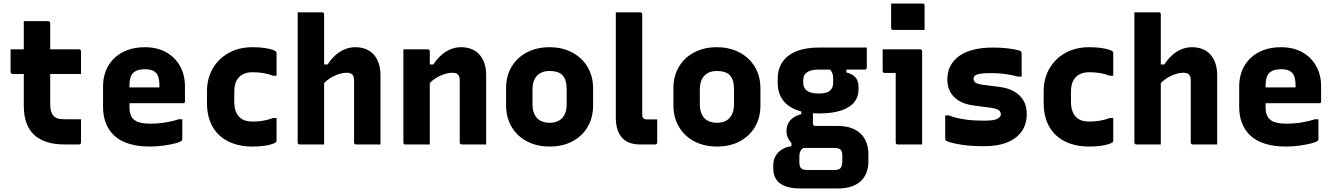

<svg xmlns="http://www.w3.org/2000/svg" viewBox="-20 -820 7590 1090"><path d="M40 -540H429Q434 -540 437 -537Q440 -534 440 -529Q440 -506 440 -485.5Q440 -465 440 -444Q440 -423 440 -400H51Q49 -400 47 -401Q45 -402 43.5 -403.5Q42 -405 41 -407Q40 -409 40 -411Q40 -434 40 -455Q40 -476 40 -496.5Q40 -517 40 -540ZM440 -143Q440 -110 440 -77Q440 -44 440 -11Q440 -7 437 -3.5Q434 0 429 0Q419 0 408.5 0Q398 0 387 0Q376 0 365.5 0Q355 0 344 0Q291 0 248.5 -13Q206 -26 176 -52.5Q146 -79 130.5 -121Q115 -163 115 -220Q115 -268 115 -315.5Q115 -363 115 -411Q115 -459 115 -506.5Q115 -554 115 -602Q115 -627 115 -651Q115 -675 115 -700Q150 -700 185 -700Q220 -700 254 -700Q257 -700 259.5 -698.5Q262 -697 263.5 -694.5Q265 -692 265 -689Q265 -632 265 -575Q265 -518 265 -460.5Q265 -403 265 -346Q265 -289 265 -232Q265 -204 270.5 -187Q276 -170 287 -159Q297 -150 312 -146.5Q327 -143 349 -143Q363 -143 376 -143Q389 -143 402.5 -143Q416 -143 429 -143Z M802 -552Q873 -552 924 -523Q975 -494 1002.5 -444Q1030 -394 1030 -330V-244Q1030 -241 1029 -238.5Q1028 -236 1025.5 -235Q1023 -234 1020 -234H800Q783 -234 765 -234Q747 -234 730 -234H685V-324H885Q885 -328 885 -330.5Q885 -333 885 -337Q885 -362 880 -379.5Q875 -397 864 -408Q854 -418 839 -422.5Q824 -427 802 -427Q757 -427 736 -406Q715 -385 715 -337V-210Q715 -195 717.5 -183Q720 -171 724.5 -161.5Q729 -152 736 -145Q751 -130 775.5 -124Q800 -118 832 -118Q868 -118 896 -121.5Q924 -125 948.5 -130.5Q973 -136 995 -143H1015Q1015 -115 1015 -86.5Q1015 -58 1015 -29Q1015 -27 1014 -25Q1013 -23 1011 -21Q1004 -14 976 -6.5Q948 1 909 6.5Q870 12 831 12Q764 12 713.5 -3.5Q663 -19 630.5 -48.5Q598 -78 581.5 -119.5Q565 -161 565 -212V-330Q565 -378 581 -418.5Q597 -459 628 -489Q659 -519 703 -535.5Q747 -552 802 -552Z M1414 -552Q1451 -552 1479 -548Q1507 -544 1524.5 -538.5Q1542 -533 1547 -527Q1549 -526 1549.5 -523.5Q1550 -521 1550 -519Q1550 -487 1550 -454.5Q1550 -422 1550 -390H1530Q1502 -401 1473 -405.5Q1444 -410 1413 -410Q1384 -410 1360.5 -399Q1337 -388 1323.5 -363.5Q1310 -339 1310 -299V-243Q1310 -212 1318 -189.5Q1326 -167 1342 -153Q1355 -141 1372.5 -135.5Q1390 -130 1413 -130Q1434 -130 1453.5 -132Q1473 -134 1492 -138.5Q1511 -143 1530 -150H1550Q1550 -118 1550 -85.5Q1550 -53 1550 -21Q1550 -19 1549.5 -17Q1549 -15 1547 -13Q1542 -8 1524.5 -2Q1507 4 1479 8Q1451 12 1414 12Q1354 12 1306 -4.5Q1258 -21 1224 -53Q1190 -85 1172.5 -131Q1155 -177 1155 -235V-301Q1155 -374 1187.5 -430.5Q1220 -487 1278 -519.5Q1336 -552 1414 -552Z M1681 0Q1678 0 1675.5 -1.5Q1673 -3 1671.5 -5Q1670 -7 1670 -11Q1670 -91 1670 -171Q1670 -251 1670 -331.5Q1670 -412 1670 -492Q1670 -572 1670 -652Q1670 -679 1670 -704Q1670 -729 1670 -750Q1698 -750 1721 -750Q1744 -750 1765.5 -750Q1787 -750 1809 -750Q1813 -750 1815 -748.5Q1817 -747 1818.5 -745Q1820 -743 1820 -739Q1820 -647 1820 -554.5Q1820 -462 1820 -369.5Q1820 -277 1820 -184.5Q1820 -92 1820 0Q1795 0 1773 0Q1751 0 1728.5 0Q1706 0 1681 0ZM1803 -328V-454H1840Q1854 -476 1871 -494Q1888 -512 1908 -525Q1928 -538 1950.5 -545Q1973 -552 1998 -552Q2030 -552 2056.5 -541.5Q2083 -531 2101.5 -510.5Q2120 -490 2130 -460.5Q2140 -431 2140 -394Q2140 -346 2140 -297Q2140 -248 2140 -198.5Q2140 -149 2140 -99Q2140 -74 2140 -49.5Q2140 -25 2140 0Q2103 0 2071 0Q2039 0 2001 0Q1998 0 1995.5 -1.5Q1993 -3 1991.5 -5Q1990 -7 1990 -11Q1990 -70 1990 -128.5Q1990 -187 1990 -246Q1990 -305 1990 -363Q1990 -386 1980.5 -396.5Q1971 -407 1948 -407Q1932 -407 1912.5 -402Q1893 -397 1873 -387Q1853 -377 1835 -362.5Q1817 -348 1803 -328Z M2740 0Q2703 0 2671 0Q2639 0 2601 0Q2598 0 2595.5 -1.5Q2593 -3 2591.5 -5Q2590 -7 2590 -11Q2590 -70 2590 -129Q2590 -188 2590 -246.5Q2590 -305 2590 -363Q2590 -386 2580.5 -396.5Q2571 -407 2548 -407Q2532 -407 2512.5 -402Q2493 -397 2473 -387Q2453 -377 2435 -362.5Q2417 -348 2403 -328V-454H2440Q2459 -483 2483 -505Q2507 -527 2536 -539.5Q2565 -552 2598 -552Q2630 -552 2656.5 -541.5Q2683 -531 2701.5 -510.5Q2720 -490 2730 -460.5Q2740 -431 2740 -394Q2740 -346 2740 -297Q2740 -248 2740 -198.5Q2740 -149 2740 -99Q2740 -74 2740 -49.5Q2740 -25 2740 0ZM2420 0Q2395 0 2373 0Q2351 0 2328.5 0Q2306 0 2281 0Q2278 0 2276 -0.5Q2274 -1 2272.5 -2.5Q2271 -4 2270.5 -6Q2270 -8 2270 -11Q2270 -65 2270 -119Q2270 -173 2270 -226.5Q2270 -280 2270 -334Q2270 -388 2270 -442Q2270 -469 2270 -494Q2270 -519 2270 -540Q2298 -540 2321 -540Q2344 -540 2365.5 -540Q2387 -540 2409 -540Q2413 -540 2415 -538.5Q2417 -537 2418.5 -535Q2420 -533 2420 -529Q2420 -441 2420 -353Q2420 -265 2420 -176.5Q2420 -88 2420 0Z M3100 -552Q3155 -552 3200 -535Q3245 -518 3278 -487Q3311 -456 3329 -413.5Q3347 -371 3347 -319V-221Q3347 -152 3316 -99.5Q3285 -47 3229.5 -17.5Q3174 12 3100 12Q3045 12 2999.5 -5Q2954 -22 2921.5 -53Q2889 -84 2871 -126.5Q2853 -169 2853 -221V-319Q2853 -388 2884 -440.5Q2915 -493 2971 -522.5Q3027 -552 3100 -552ZM3100 -417Q3069 -417 3047.5 -405Q3026 -393 3014.5 -369.5Q3003 -346 3003 -312V-228Q3003 -202 3010 -182Q3017 -162 3030 -148Q3042 -136 3060 -129.5Q3078 -123 3100 -123Q3131 -123 3152.5 -135Q3174 -147 3185.5 -170.5Q3197 -194 3197 -228V-312Q3197 -341 3191 -361Q3185 -381 3172 -394Q3160 -406 3142 -411.5Q3124 -417 3100 -417Z M3476 -619Q3476 -658 3476 -689Q3476 -720 3476 -750Q3508 -750 3521.5 -750Q3535 -750 3540.5 -750Q3546 -750 3551 -750Q3556 -750 3569.5 -750Q3583 -750 3615 -750Q3619 -750 3621 -748.5Q3623 -747 3624.5 -745Q3626 -743 3626 -739Q3626 -681 3626 -624Q3626 -567 3626 -510.5Q3626 -454 3626 -397.5Q3626 -341 3626 -284Q3626 -227 3626 -169Q3626 -162 3627 -157.5Q3628 -153 3632 -149Q3636 -145 3641.5 -143.5Q3647 -142 3656 -142Q3660 -142 3667 -142Q3674 -142 3681 -142Q3688 -142 3694 -142Q3700 -142 3702 -142H3711Q3711 -112 3711 -76.5Q3711 -41 3711 -11Q3711 -6 3708 -3Q3705 0 3700 0Q3696 0 3692.5 0Q3689 0 3681 0Q3673 0 3657 0Q3641 0 3612 0Q3579 0 3554 -9.5Q3529 -19 3511.5 -38Q3494 -57 3485 -86Q3476 -115 3476 -154Q3476 -212 3476 -270Q3476 -328 3476 -386.5Q3476 -445 3476 -503Q3476 -561 3476 -619Z M4050 -552Q4105 -552 4150 -535Q4195 -518 4228 -487Q4261 -456 4279 -413.5Q4297 -371 4297 -319V-221Q4297 -152 4266 -99.5Q4235 -47 4179.5 -17.5Q4124 12 4050 12Q3995 12 3949.5 -5Q3904 -22 3871.5 -53Q3839 -84 3821 -126.5Q3803 -169 3803 -221V-319Q3803 -388 3834 -440.5Q3865 -493 3921 -522.5Q3977 -552 4050 -552ZM4050 -417Q4019 -417 3997.5 -405Q3976 -393 3964.5 -369.5Q3953 -346 3953 -312V-228Q3953 -202 3960 -182Q3967 -162 3980 -148Q3992 -136 4010 -129.5Q4028 -123 4050 -123Q4081 -123 4102.5 -135Q4124 -147 4135.5 -170.5Q4147 -194 4147 -228V-312Q4147 -341 4141 -361Q4135 -381 4122 -394Q4110 -406 4092 -411.5Q4074 -417 4050 -417Z M4445 -75Q4445 -98 4453.5 -117Q4462 -136 4481 -150Q4500 -164 4529 -172V-206L4595 -181Q4595 -166 4595 -151.5Q4595 -137 4595 -122Q4595 -112 4598.5 -108.5Q4602 -105 4612 -105H4735Q4795 -105 4833.5 -84.5Q4872 -64 4891 -28Q4910 8 4910 55V95Q4910 130 4899.5 158.5Q4889 187 4867.5 207.5Q4846 228 4813 239Q4780 250 4735 250H4526Q4474 250 4439.5 237.5Q4405 225 4387.5 200Q4370 175 4370 136V118Q4370 88 4383 65.5Q4396 43 4419 28.5Q4442 14 4473 10V-30L4549 16Q4537 21 4530.5 28.5Q4524 36 4521 45.5Q4518 55 4518 68V101Q4518 118 4522.5 127.5Q4527 137 4537 141Q4547 145 4563 145H4717Q4729 145 4737.5 142.5Q4746 140 4751 135Q4757 129 4759.5 118Q4762 107 4762 94V65Q4762 39 4752 29.5Q4742 20 4717 20H4534Q4512 20 4491.5 7Q4471 -6 4458 -28Q4445 -50 4445 -75ZM4688 -430 4785 -439V-409Q4821 -399 4837.5 -379.5Q4854 -360 4854 -326V-312Q4854 -270 4829.5 -239.5Q4805 -209 4755 -192.5Q4705 -176 4628 -176Q4552 -176 4500 -196.5Q4448 -217 4421.5 -256Q4395 -295 4395 -350V-371Q4395 -427 4421.5 -467Q4448 -507 4500 -528.5Q4552 -550 4628 -550Q4696 -550 4764.5 -550Q4833 -550 4901 -550Q4901 -522 4901 -493.5Q4901 -465 4901 -436Q4901 -432 4898 -428.5Q4895 -425 4890 -425Q4847 -425 4806 -425Q4765 -425 4722 -425Q4679 -425 4628 -425Q4585 -425 4562.5 -410.5Q4540 -396 4540 -365V-349Q4540 -336 4544 -327Q4548 -318 4555 -310Q4566 -300 4584 -294.5Q4602 -289 4628 -289Q4672 -289 4691 -304.5Q4710 -320 4710 -352V-373Q4710 -385 4708 -394.5Q4706 -404 4701.5 -412.5Q4697 -421 4688 -430Z M5065 -11Q5065 -35 5065 -74.5Q5065 -114 5065 -161Q5065 -208 5065 -255Q5065 -302 5065 -342Q5065 -382 5065 -406H5060Q5055 -406 5048 -406Q5041 -406 5033 -406Q5025 -406 5017 -406Q5009 -406 5002 -406Q4997 -406 4994 -409Q4991 -412 4991 -417Q4991 -447 4991 -478.5Q4991 -510 4991 -540Q5008 -540 5030.5 -540Q5053 -540 5078.5 -540Q5104 -540 5128 -540Q5152 -540 5172 -540Q5192 -540 5204 -540Q5208 -540 5210 -538.5Q5212 -537 5213.5 -535Q5215 -533 5215 -529Q5215 -483 5215 -427.5Q5215 -372 5215 -314Q5215 -256 5215 -201Q5215 -146 5215 -99Q5215 -83 5215 -66.5Q5215 -50 5215 -33.5Q5215 -17 5215 0Q5178 0 5146 0Q5114 0 5076 0Q5071 0 5068 -3Q5065 -6 5065 -11ZM5039 -800Q5060 -800 5082.5 -800Q5105 -800 5128.5 -800Q5152 -800 5174.5 -800Q5197 -800 5218 -800Q5223 -800 5226 -797Q5229 -794 5229 -789V-650Q5208 -650 5185.5 -650Q5163 -650 5139.5 -650Q5116 -650 5093.5 -650Q5071 -650 5050 -650Q5045 -650 5042 -653Q5039 -656 5039 -661Z M5568 -135Q5624 -135 5643 -146Q5662 -157 5662 -170Q5662 -179 5657.5 -186.5Q5653 -194 5641 -199.5Q5629 -205 5606 -208L5502 -222Q5454 -229 5422 -249Q5390 -269 5374 -299.5Q5358 -330 5358 -368Q5358 -412 5375.5 -445.5Q5393 -479 5426 -502.5Q5459 -526 5507 -538Q5555 -550 5616 -550Q5647 -550 5673.5 -548Q5700 -546 5722.5 -542.5Q5745 -539 5763 -534Q5771 -532 5774.5 -529.5Q5778 -527 5779 -522.5Q5780 -518 5780 -510Q5780 -486 5780 -450.5Q5780 -415 5780 -385H5760Q5733 -392 5707.5 -396.5Q5682 -401 5656 -403Q5630 -405 5601 -405Q5563 -405 5542.5 -401Q5522 -397 5514.5 -390Q5507 -383 5507 -373Q5507 -364 5511.5 -357Q5516 -350 5527.5 -346Q5539 -342 5558 -339L5651 -327Q5701 -321 5736 -301.5Q5771 -282 5790 -250Q5809 -218 5809 -172Q5809 -117 5781.5 -76Q5754 -35 5700 -12.5Q5646 10 5567 10Q5531 10 5499.5 8Q5468 6 5441.5 2Q5415 -2 5393.5 -7Q5372 -12 5357 -18Q5350 -21 5348 -24Q5346 -27 5346 -36Q5346 -61 5346 -96.5Q5346 -132 5346 -165H5366Q5390 -156 5413 -150.5Q5436 -145 5460 -141.5Q5484 -138 5510.5 -136.5Q5537 -135 5568 -135Z M6164 -552Q6201 -552 6229 -548Q6257 -544 6274.5 -538.5Q6292 -533 6297 -527Q6299 -526 6299.5 -523.5Q6300 -521 6300 -519Q6300 -487 6300 -454.5Q6300 -422 6300 -390H6280Q6252 -401 6223 -405.5Q6194 -410 6163 -410Q6134 -410 6110.5 -399Q6087 -388 6073.5 -363.5Q6060 -339 6060 -299V-243Q6060 -212 6068 -189.5Q6076 -167 6092 -153Q6105 -141 6122.5 -135.5Q6140 -130 6163 -130Q6184 -130 6203.5 -132Q6223 -134 6242 -138.5Q6261 -143 6280 -150H6300Q6300 -118 6300 -85.5Q6300 -53 6300 -21Q6300 -19 6299.5 -17Q6299 -15 6297 -13Q6292 -8 6274.5 -2Q6257 4 6229 8Q6201 12 6164 12Q6104 12 6056 -4.5Q6008 -21 5974 -53Q5940 -85 5922.5 -131Q5905 -177 5905 -235V-301Q5905 -374 5937.5 -430.5Q5970 -487 6028 -519.5Q6086 -552 6164 -552Z M6431 0Q6428 0 6425.5 -1.5Q6423 -3 6421.5 -5Q6420 -7 6420 -11Q6420 -91 6420 -171Q6420 -251 6420 -331.5Q6420 -412 6420 -492Q6420 -572 6420 -652Q6420 -679 6420 -704Q6420 -729 6420 -750Q6448 -750 6471 -750Q6494 -750 6515.5 -750Q6537 -750 6559 -750Q6563 -750 6565 -748.5Q6567 -747 6568.5 -745Q6570 -743 6570 -739Q6570 -647 6570 -554.5Q6570 -462 6570 -369.5Q6570 -277 6570 -184.5Q6570 -92 6570 0Q6545 0 6523 0Q6501 0 6478.5 0Q6456 0 6431 0ZM6553 -328V-454H6590Q6604 -476 6621 -494Q6638 -512 6658 -525Q6678 -538 6700.5 -545Q6723 -552 6748 -552Q6780 -552 6806.5 -541.5Q6833 -531 6851.5 -510.5Q6870 -490 6880 -460.5Q6890 -431 6890 -394Q6890 -346 6890 -297Q6890 -248 6890 -198.5Q6890 -149 6890 -99Q6890 -74 6890 -49.5Q6890 -25 6890 0Q6853 0 6821 0Q6789 0 6751 0Q6748 0 6745.5 -1.5Q6743 -3 6741.5 -5Q6740 -7 6740 -11Q6740 -70 6740 -128.5Q6740 -187 6740 -246Q6740 -305 6740 -363Q6740 -386 6730.5 -396.5Q6721 -407 6698 -407Q6682 -407 6662.5 -402Q6643 -397 6623 -387Q6603 -377 6585 -362.5Q6567 -348 6553 -328Z M7252 -552Q7323 -552 7374 -523Q7425 -494 7452.5 -444Q7480 -394 7480 -330V-244Q7480 -241 7479 -238.5Q7478 -236 7475.5 -235Q7473 -234 7470 -234H7250Q7233 -234 7215 -234Q7197 -234 7180 -234H7135V-324H7335Q7335 -328 7335 -330.5Q7335 -333 7335 -337Q7335 -362 7330 -379.5Q7325 -397 7314 -408Q7304 -418 7289 -422.5Q7274 -427 7252 -427Q7207 -427 7186 -406Q7165 -385 7165 -337V-210Q7165 -195 7167.5 -183Q7170 -171 7174.5 -161.5Q7179 -152 7186 -145Q7201 -130 7225.5 -124Q7250 -118 7282 -118Q7318 -118 7346 -121.5Q7374 -125 7398.5 -130.5Q7423 -136 7445 -143H7465Q7465 -115 7465 -86.5Q7465 -58 7465 -29Q7465 -27 7464 -25Q7463 -23 7461 -21Q7454 -14 7426 -6.5Q7398 1 7359 6.5Q7320 12 7281 12Q7214 12 7163.5 -3.5Q7113 -19 7080.5 -48.5Q7048 -78 7031.5 -119.5Q7015 -161 7015 -212V-330Q7015 -378 7031 -418.5Q7047 -459 7078 -489Q7109 -519 7153 -535.5Q7197 -552 7252 -552Z"/></svg>

Font: Recursive ExtraBold
Style: Regular
Weight: 800
Version: Version 1.085